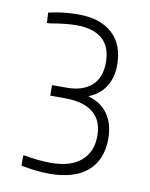

<svg xmlns="http://www.w3.org/2000/svg" viewBox="-69 -906 518 665"><g transform="rotate(10 190.0 -573.5)"><path d="M149 -293Q105 -293 50 -304V-340H59Q76 -336 102 -333.5Q128 -331 148 -331Q217 -331 254 -362.5Q291 -394 291 -451Q291 -505 257 -532.5Q223 -560 157 -560H106V-597H157Q214 -597 245 -625Q276 -653 276 -706Q276 -816 152 -816Q136 -816 112.5 -813.5Q89 -811 60 -806H51L49 -842Q100 -854 153 -854Q231 -854 273.5 -815Q316 -776 316 -705Q316 -659 295 -627Q274 -595 236 -581Q282 -568 306 -534Q330 -500 330 -448Q330 -373 283.5 -333Q237 -293 149 -293Z"/></g></svg>

Font: Encode Sans Normal
Style: Thin
Weight: 100
Designer: Pablo Impallari, Andres Torresi
Foundry: Pablo Impallari, Andres Torresi
Version: Version 1.000; ttfautohint (v1.00) -l 8 -r 50 -G 200 -x 14 -